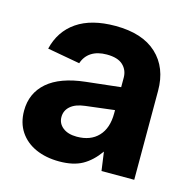

<svg xmlns="http://www.w3.org/2000/svg" viewBox="-82 -589 677 677"><g transform="rotate(15 256.5 -250.5)"><path d="M24.9 -135Q24.9 -199 71.1 -239.3Q117.4 -279.5 208.9 -289.5L334.2 -303.5V-337.9Q334.2 -365.8 315.2 -383.7Q296.3 -401.7 256 -401.7Q222.2 -401.7 200 -387.5Q177.9 -373.2 169.4 -346.8L50.4 -368.3Q66.4 -434.9 119.1 -470.9Q171.9 -507 259.5 -507Q358.1 -507 410.6 -458.2Q463.2 -409.4 463.2 -324.8V0H343.7L334.2 -68.4Q307.1 -30.4 274.2 -12.2Q241.2 6 190.3 6Q141.9 6 104.4 -10.7Q66.9 -27.5 45.9 -59.2Q24.9 -91 24.9 -135ZM334.2 -207.9V-219.8L228.5 -206.9Q194.2 -202.9 176.1 -187.2Q157.9 -171.5 157.9 -147.6Q157.9 -124.2 176.6 -109.3Q195.3 -94.3 227.7 -94.3Q277.9 -94.3 306 -124Q334.2 -153.6 334.2 -207.9Z"/></g></svg>

Font: AF Albert Sans Medium
Style: Regular
Weight: 500
Designer: Andreas Rasmussen
Foundry: a.Foundry
Version: Version 1.300;Glyphs 3.2 (3231)